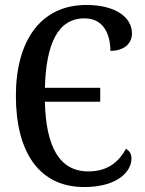

<svg xmlns="http://www.w3.org/2000/svg" viewBox="-20 -744 584 774"><path d="M319 10C456 10 510 -54 510 -105C510 -123 503 -135 488 -144C460 -95 418 -53 336 -53C219 -53 165 -154 161 -334H384V-390H161C166 -568 213 -670 321 -670C399 -670 425 -603 425 -539C479 -539 512 -567 512 -610C512 -672 449 -724 328 -724C143 -724 44 -578 44 -358C44 -132 137 10 319 10Z"/></svg>

Font: Noto Serif Condensed Medium
Style: Regular
Weight: 500
Width: 3
Designer: Monotype Design Team
Foundry: Monotype Imaging Inc.
Version: Version 2.015